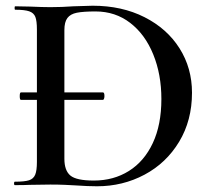

<svg xmlns="http://www.w3.org/2000/svg" viewBox="-20 -647 741 671"><path d="M651 -323Q651 -226 606 -151.5Q561 -77 485 -36.5Q409 4 319 4Q287 4 245 1Q230 0 207 -1Q184 -2 156 -2L85 -1Q66 0 32 0Q29 0 29 -6Q29 -12 32 -12Q66 -12 81.5 -17Q97 -22 103 -36.5Q109 -51 109 -81V-298H53Q49 -298 49 -311Q49 -324 53 -324H109V-544Q109 -574 103.5 -588Q98 -602 82 -607.5Q66 -613 33 -613Q31 -613 31 -619Q31 -625 33 -625L85 -624Q129 -622 156 -622Q196 -622 237 -625Q287 -627 304 -627Q406 -627 485 -587Q564 -547 607.5 -478Q651 -409 651 -323ZM544 -301Q544 -387 515.5 -457Q487 -527 435 -567Q383 -607 314 -607Q271 -607 248.5 -602.5Q226 -598 215.5 -584Q205 -570 205 -542V-324H340Q345 -324 345 -311Q345 -306 343.5 -302Q342 -298 340 -298H205V-92Q205 -51 226 -33.5Q247 -16 308 -16Q377 -16 430.5 -49.5Q484 -83 514 -147Q544 -211 544 -301Z"/></svg>

Font: Cormorant SC SemiBold
Style: Regular
Weight: 600
Designer: Christian Thalmann (Catharsis Fonts)
Version: Version 3.000